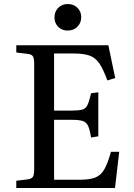

<svg xmlns="http://www.w3.org/2000/svg" viewBox="-20 -935 665 955"><path d="M61 0V-36L119 -43Q138 -46 144 -56Q150 -66 150 -94V-620Q150 -645 143.5 -655Q137 -665 117 -667L61 -674V-710H519L553 -547L514 -535Q494 -590 474.5 -619Q455 -648 425.5 -658.5Q396 -669 346 -669H249V-385H339Q373 -385 390 -390Q407 -395 415.5 -413.5Q424 -432 433 -471L469 -476V-257L433 -251Q427 -289 418.5 -308Q410 -327 392 -333Q374 -339 339 -339H249V-41H377Q426 -41 454 -52Q482 -63 499 -93Q516 -123 532 -180H573L552 0ZM317 -783Q288 -783 269.5 -801.5Q251 -820 251 -848Q251 -877 269.5 -896Q288 -915 317 -915Q346 -915 365 -896.5Q384 -878 384 -849Q384 -821 365 -802Q346 -783 317 -783Z"/></svg>

Font: Literata 36pt
Style: Regular
Weight: 400
Designer: Latin by Veronika Burian and Jose Scaglione. Greek by Irene Vlachou. Cyrillic by Vera Evstafieva.
Foundry: TypeTogether
Version: Version 3.002